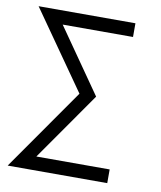

<svg xmlns="http://www.w3.org/2000/svg" viewBox="-80 -764 694 828"><g transform="rotate(10 267.0 -350.0)"><path d="M22 -700 261 -359 10 0H446V-60H125L334 -359L138 -640H446V-700Z"/></g></svg>

Font: Unageo
Style: Light
Weight: 300
Designer: Richard Sepsi
Foundry: Richard Sepsi
Version: Version 2.000